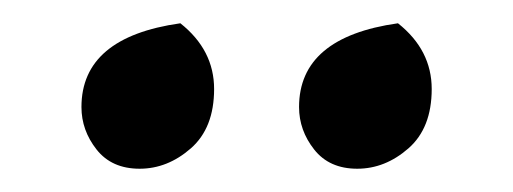

<svg xmlns="http://www.w3.org/2000/svg" viewBox="-20 -694 441 165"><path d="M50 -602Q50 -662 135 -674Q164 -651 164 -617.5Q164 -584 144 -566.5Q124 -549 100 -549Q76 -549 63 -565.5Q50 -582 50 -602ZM237 -602Q237 -662 322 -674Q351 -651 351 -617.5Q351 -584 331 -566.5Q311 -549 287 -549Q263 -549 250 -565.5Q237 -582 237 -602Z"/></svg>

Font: Julee
Style: Regular
Weight: 400
Version: Version 1.001